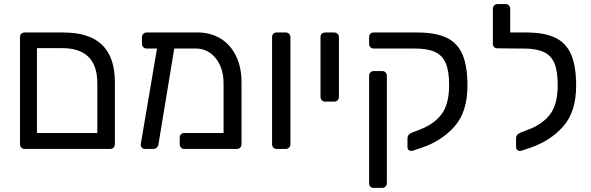

<svg xmlns="http://www.w3.org/2000/svg" viewBox="-20 -730 2897 941"><path d="M78.1 -22.9V-547.9Q78.1 -559.1 84.5 -564.9Q90.8 -570.8 101.1 -570.8H290Q418 -570.8 480.5 -510Q543 -449.2 543 -327.1V-22.9Q543 -13.2 536.4 -6.6Q529.8 0 520 0H101.1Q90.8 0 84.5 -6.6Q78.1 -13.2 78.1 -22.9ZM161.1 -78.1H457V-321.8Q457 -493.7 285.2 -494.1H161.1Z M669.9 -23.9 749.5 -492.2H698.7Q689 -492.2 682.4 -498.5Q675.8 -504.9 675.8 -515.1V-547.9Q675.8 -557.6 682.4 -564.2Q689 -570.8 698.7 -570.8H949.7Q1011.7 -570.8 1060.3 -541.5Q1108.9 -512.2 1136.2 -457Q1163.6 -401.9 1163.6 -327.1V-22.9Q1163.6 -13.2 1157.2 -6.6Q1150.9 0 1140.6 0H882.8Q873 0 866.9 -6.6Q860.8 -13.2 860.8 -22.9V-55.2Q860.8 -64.9 866.7 -71.5Q872.6 -78.1 882.8 -78.1H1075.7V-320.8Q1075.7 -397 1037.1 -444.6Q998.5 -492.2 939.9 -492.2H834L756.8 -23.9Q755.9 -14.2 748.3 -7.1Q740.7 0 731.9 0H689.9Q680.2 0 674.6 -7.1Q668.9 -14.2 669.9 -23.9Z M1313.5 -22.9V-547.9Q1313.5 -559.1 1319.8 -564.9Q1326.2 -570.8 1336.4 -570.8H1380.4Q1390.1 -570.8 1396.7 -564.5Q1403.3 -558.1 1403.3 -547.9V-22.9Q1403.3 -13.2 1396.7 -6.6Q1390.1 0 1380.4 0H1336.4Q1326.2 0 1319.8 -6.6Q1313.5 -13.2 1313.5 -22.9Z M1550.8 -254.9V-547.9Q1550.8 -559.1 1557.4 -564.9Q1564 -570.8 1574.2 -570.8H1618.2Q1627.9 -570.8 1634.5 -564.5Q1641.1 -558.1 1641.1 -547.9V-254.9Q1641.1 -245.1 1634.5 -238.5Q1627.9 -231.9 1618.2 -231.9H1574.2Q1564 -231.9 1557.4 -238.5Q1550.8 -245.1 1550.8 -254.9Z M1789.1 168V-358.9Q1789.1 -368.7 1795.4 -375.2Q1801.8 -381.8 1812 -381.8H1853Q1862.8 -381.8 1869.4 -375.5Q1876 -369.1 1876 -358.9V168Q1876 177.7 1869.4 184.3Q1862.8 190.9 1853 190.9H1812Q1801.8 190.9 1795.4 185.1Q1789.1 179.2 1789.1 168ZM1789.1 -515.1V-548.8Q1789.1 -558.6 1795.4 -564.7Q1801.8 -570.8 1812 -570.8H2023.9Q2115.7 -570.8 2169.4 -544.9Q2223.1 -519 2247.1 -461.9Q2271 -404.8 2271 -310.1Q2271 -182.1 2208 -110.6Q2145 -39.1 2043.9 -4.9L2002 8.8Q2000 9.8 1995.1 9.8Q1988.3 9.8 1982.7 4.9Q1977.1 0 1977.1 -8.8V-53.2Q1977.1 -71.3 1999 -80.1L2038.1 -95.2Q2106.9 -121.1 2144 -170.2Q2181.2 -219.2 2181.2 -314Q2181.2 -380.9 2165 -419.4Q2148.9 -458 2112.5 -475.1Q2076.2 -492.2 2011.7 -492.2H1812Q1802.2 -492.2 1795.7 -498.5Q1789.1 -504.9 1789.1 -515.1Z M2395.5 -515.1V-687Q2395.5 -696.8 2402.1 -703.4Q2408.7 -710 2418.5 -710H2458.5Q2468.3 -710 2474.4 -703.4Q2480.5 -696.8 2480.5 -687V-570.8H2557.6Q2648.4 -570.8 2701.9 -544.9Q2755.4 -519 2779.5 -461.9Q2803.7 -404.8 2803.7 -310.1Q2803.7 -182.1 2740.5 -110.6Q2677.2 -39.1 2576.7 -4.9L2534.7 8.8Q2532.7 9.8 2527.3 9.8Q2520.5 9.8 2514.9 4.9Q2509.3 0 2509.3 -8.8V-53.2Q2509.3 -71.3 2531.2 -80.1L2570.3 -95.2Q2639.2 -121.1 2676.3 -170.2Q2713.4 -219.2 2713.4 -314Q2713.4 -380.9 2697.5 -419.4Q2681.6 -458 2645 -475.1Q2608.4 -492.2 2544.4 -492.2H2513.7H2510.3L2418.5 -493.2Q2408.7 -493.2 2402.1 -499Q2395.5 -504.9 2395.5 -515.1Z"/></svg>

Font: Rubik AZ
Style: Regular
Weight: 400
Designer: Hubert and Fischer
Foundry: Hubert & Fischer
Version: Version 2.000